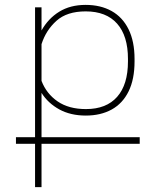

<svg xmlns="http://www.w3.org/2000/svg" viewBox="-20 -558 643 781"><path d="M548.3 26.9H148.9V203.1H122.6V26.9H44.9V0H122.6V-528.3H148.9V-434.1Q176.3 -482.9 221.2 -510.5Q266.1 -538.1 328.1 -538.1Q389.2 -538.1 433.8 -513.2Q478.5 -488.3 502.9 -439Q527.3 -389.6 527.3 -317.9V-308.1Q527.3 -235.8 503.2 -186.5Q479 -137.2 434.3 -112.5Q389.6 -87.9 329.1 -87.9Q267.1 -87.9 221.2 -113Q175.3 -138.2 148.9 -180.2V0H548.3ZM148.9 -229Q168.9 -176.8 214.4 -145.5Q259.8 -114.3 329.6 -114.3Q412.6 -114.3 456.5 -164.1Q500.5 -213.9 500.5 -308.1V-318.4Q500.5 -412.1 456.3 -461.9Q412.1 -511.7 328.6 -511.7Q252.4 -511.7 209.7 -473.4Q167 -435.1 148.9 -378.4Z"/></svg>

Font: Mardoto Thin
Style: Regular
Weight: 250
Designer: Christian Robertson, Vahan Hovhannisyan
Foundry: Google
Version: Version 1.000